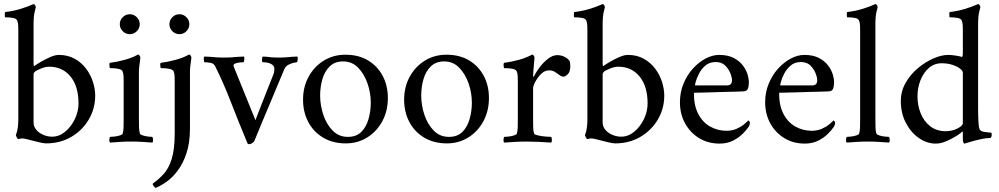

<svg xmlns="http://www.w3.org/2000/svg" viewBox="-20 -698 4913 944"><path d="M206 7Q195 7 172.5 1.5Q150 -4 134 -8Q131 -9 126 -10Q113 -14 99 -16.5Q85 -19 71 -14Q67 -14 62.5 -22.5Q58 -31 58 -35Q65 -50 67.5 -71Q70 -92 70 -107V-545Q70 -555 69.5 -571Q69 -587 65 -596Q61 -607 43 -610Q25 -613 5 -613Q4 -613 3.5 -625.5Q3 -638 6 -639Q43 -643 78.5 -653.5Q114 -664 145 -678Q149 -678 152.5 -672.5Q156 -667 156 -662Q156 -662 150.5 -640Q145 -618 145 -577V-385Q145 -381 146 -376Q147 -371 151 -375Q159 -381 180 -393.5Q201 -406 226 -417Q251 -428 269 -428Q313 -428 346.5 -409.5Q380 -391 402.5 -361.5Q425 -332 436.5 -296.5Q448 -261 448 -228Q448 -164 416.5 -110.5Q385 -57 330.5 -25Q276 7 206 7ZM222 -370Q203 -370 180 -360.5Q157 -351 150 -344Q145 -339 145 -333V-96Q145 -75 159 -59Q173 -43 194 -34.5Q215 -26 236 -26Q271 -26 300.5 -50.5Q330 -75 348 -112.5Q366 -150 366 -189Q366 -274 326.5 -322Q287 -370 222 -370Z M569 -579Q569 -599 583.5 -613.5Q598 -628 618 -628Q638 -628 652.5 -613.5Q667 -599 667 -579Q667 -559 652.5 -544.5Q638 -530 618 -530Q598 -530 583.5 -544.5Q569 -559 569 -579ZM663 -113Q663 -91 663.5 -72Q664 -53 668 -41Q670 -36 682.5 -32Q695 -28 709 -26.5Q723 -25 729 -25Q732 -21 732.5 -11Q733 -1 729 3Q699 1 676.5 -0.5Q654 -2 625 -2Q597 -2 574 -0.5Q551 1 521 3Q517 -1 517.5 -11Q518 -21 521 -25Q527 -25 541.5 -26.5Q556 -28 569 -32Q582 -36 583 -41Q587 -53 587.5 -72Q588 -91 588 -113V-295Q588 -305 587.5 -321Q587 -337 583 -346Q580 -355 566 -358.5Q552 -362 538 -362.5Q524 -363 520 -363Q519 -365 518 -375Q517 -385 520 -389Q558 -394 594 -404Q630 -414 659 -430Q663 -430 666.5 -424Q670 -418 670 -414Q670 -411 668 -397Q666 -383 664.5 -369Q663 -355 663 -350Z M813 -579Q813 -599 827.5 -613.5Q842 -628 862 -628Q882 -628 896.5 -613.5Q911 -599 911 -579Q911 -559 896.5 -544.5Q882 -530 862 -530Q842 -530 827.5 -544.5Q813 -559 813 -579ZM839 -44V-295Q839 -305 838.5 -321Q838 -337 834 -346Q831 -355 816.5 -358.5Q802 -362 788 -362.5Q774 -363 770 -363Q769 -365 768 -375Q767 -385 770 -389Q808 -394 844.5 -404Q881 -414 910 -430Q914 -430 917.5 -424Q921 -418 921 -414Q921 -411 919 -398Q917 -385 915.5 -371Q914 -357 914 -350V-66Q914 4 897 55Q880 106 854 140.5Q828 175 799 195.5Q770 216 745 226Q736 220 732 211Q730 206 732 204Q760 184 784.5 157.5Q809 131 824 84Q839 37 839 -44Z M1082 -415Q1110 -415 1130.5 -417Q1151 -419 1180 -420Q1182 -416 1181 -404Q1180 -392 1176 -392Q1173 -392 1161 -391Q1149 -390 1138.5 -386.5Q1128 -383 1128 -375Q1128 -373 1129 -371L1236 -107Q1236 -107 1244 -128.5Q1252 -150 1265.5 -183.5Q1279 -217 1294 -256Q1309 -295 1323 -329Q1327 -338 1328 -346.5Q1329 -355 1329 -360Q1329 -375 1313 -383.5Q1297 -392 1272 -392Q1268 -392 1268 -404Q1268 -416 1272 -420Q1295 -419 1308 -417Q1321 -415 1351 -415Q1379 -415 1396 -417Q1413 -419 1442 -420Q1445 -416 1443.5 -404Q1442 -392 1439 -392Q1435 -392 1422.5 -389Q1410 -386 1397 -379Q1384 -372 1378 -358Q1356 -306 1338.5 -264Q1321 -222 1304.5 -182.5Q1288 -143 1270 -100.5Q1252 -58 1231 -6Q1229 0 1220 5.5Q1211 11 1206 11Q1199 11 1197 7Q1150 -106 1114.5 -198Q1079 -290 1038 -372Q1031 -387 1013 -389.5Q995 -392 986 -392Q984 -392 984 -392Q983 -396 982 -404.5Q981 -413 984 -420Q1014 -419 1033 -417Q1052 -415 1082 -415Z M1678 -429Q1743 -429 1789.5 -401Q1836 -373 1861.5 -325Q1887 -277 1887 -216Q1887 -153 1860 -102.5Q1833 -52 1786 -22.5Q1739 7 1680 7Q1616 7 1568.5 -21.5Q1521 -50 1495.5 -98.5Q1470 -147 1470 -208Q1470 -271 1497.5 -321Q1525 -371 1572 -400Q1619 -429 1678 -429ZM1667 -396Q1626 -396 1601 -371.5Q1576 -347 1565 -308.5Q1554 -270 1554 -228Q1554 -181 1569.5 -134Q1585 -87 1615.5 -56Q1646 -25 1690 -25Q1732 -25 1756.5 -49.5Q1781 -74 1792 -113Q1803 -152 1803 -193Q1803 -241 1787 -287.5Q1771 -334 1741 -365Q1711 -396 1667 -396Z M2175 -429Q2240 -429 2286.5 -401Q2333 -373 2358.5 -325Q2384 -277 2384 -216Q2384 -153 2357 -102.5Q2330 -52 2283 -22.5Q2236 7 2177 7Q2113 7 2065.5 -21.5Q2018 -50 1992.5 -98.5Q1967 -147 1967 -208Q1967 -271 1994.5 -321Q2022 -371 2069 -400Q2116 -429 2175 -429ZM2164 -396Q2123 -396 2098 -371.5Q2073 -347 2062 -308.5Q2051 -270 2051 -228Q2051 -181 2066.5 -134Q2082 -87 2112.5 -56Q2143 -25 2187 -25Q2229 -25 2253.5 -49.5Q2278 -74 2289 -113Q2300 -152 2300 -193Q2300 -241 2284 -287.5Q2268 -334 2238 -365Q2208 -396 2164 -396Z M2720 -427Q2739 -427 2756 -418.5Q2773 -410 2780 -398Q2782 -394 2783 -387Q2784 -380 2784 -372Q2784 -345 2771.5 -333Q2759 -321 2751 -321Q2741 -321 2732 -328Q2723 -335 2715 -340Q2708 -345 2700.5 -348.5Q2693 -352 2679 -352Q2658 -352 2640.5 -334.5Q2623 -317 2612 -296Q2601 -275 2601 -264V-113Q2601 -91 2601.5 -72Q2602 -53 2606 -41Q2608 -36 2626 -32Q2644 -28 2664 -26.5Q2684 -25 2690 -25Q2693 -21 2693.5 -11Q2694 -1 2690 3Q2660 1 2629 -0.5Q2598 -2 2569 -2Q2541 -2 2515 -0.5Q2489 1 2459 3Q2455 -1 2455.5 -11Q2456 -21 2459 -25Q2465 -25 2479.5 -26.5Q2494 -28 2507 -32Q2520 -36 2521 -41Q2525 -53 2525.5 -72Q2526 -91 2526 -113V-295Q2526 -305 2525.5 -321Q2525 -337 2521 -346Q2518 -355 2504 -358.5Q2490 -362 2476 -362.5Q2462 -363 2458 -363Q2457 -365 2456 -375Q2455 -385 2458 -389Q2496 -394 2532 -404Q2568 -414 2597 -430Q2601 -430 2604.5 -424Q2608 -418 2608 -414Q2608 -411 2606 -391Q2604 -371 2602.5 -350.5Q2601 -330 2601 -324Q2601 -321 2602.5 -321Q2604 -321 2605 -322Q2615 -343 2633.5 -367.5Q2652 -392 2675 -409.5Q2698 -427 2720 -427Z M3004 7Q2993 7 2970.5 1.5Q2948 -4 2932 -8Q2929 -9 2924 -10Q2911 -14 2897 -16.5Q2883 -19 2869 -14Q2865 -14 2860.5 -22.5Q2856 -31 2856 -35Q2863 -50 2865.5 -71Q2868 -92 2868 -107V-545Q2868 -555 2867.5 -571Q2867 -587 2863 -596Q2859 -607 2841 -610Q2823 -613 2803 -613Q2802 -613 2801.5 -625.5Q2801 -638 2804 -639Q2841 -643 2876.5 -653.5Q2912 -664 2943 -678Q2947 -678 2950.5 -672.5Q2954 -667 2954 -662Q2954 -662 2948.5 -640Q2943 -618 2943 -577V-385Q2943 -381 2944 -376Q2945 -371 2949 -375Q2957 -381 2978 -393.5Q2999 -406 3024 -417Q3049 -428 3067 -428Q3111 -428 3144.5 -409.5Q3178 -391 3200.5 -361.5Q3223 -332 3234.5 -296.5Q3246 -261 3246 -228Q3246 -164 3214.5 -110.5Q3183 -57 3128.5 -25Q3074 7 3004 7ZM3020 -370Q3001 -370 2978 -360.5Q2955 -351 2948 -344Q2943 -339 2943 -333V-96Q2943 -75 2957 -59Q2971 -43 2992 -34.5Q3013 -26 3034 -26Q3069 -26 3098.5 -50.5Q3128 -75 3146 -112.5Q3164 -150 3164 -189Q3164 -274 3124.5 -322Q3085 -370 3020 -370Z M3392 -242Q3391 -180 3413 -138Q3435 -96 3472 -75.5Q3509 -55 3552 -55Q3579 -55 3601 -64.5Q3623 -74 3638 -86.5Q3653 -99 3659 -106Q3660 -106 3663.5 -102.5Q3667 -99 3667 -93Q3667 -85 3661 -75Q3652 -61 3633 -41.5Q3614 -22 3585 -7Q3556 8 3518 8Q3461 8 3417 -19Q3373 -46 3348 -92Q3323 -138 3323 -195Q3323 -244 3340.5 -286.5Q3358 -329 3386.5 -360.5Q3415 -392 3449 -410Q3483 -428 3515 -428Q3559 -428 3587.5 -413Q3616 -398 3632.5 -376Q3649 -354 3655.5 -332Q3662 -310 3662 -295Q3662 -274 3657 -262Q3652 -250 3638 -249Q3629 -248 3602.5 -247.5Q3576 -247 3542 -246Q3508 -245 3475 -244Q3442 -243 3419 -242.5Q3396 -242 3392 -242ZM3397 -278H3556Q3565 -278 3571.5 -283Q3578 -288 3579 -301Q3580 -313 3572 -335Q3564 -357 3546.5 -375Q3529 -393 3499 -393Q3468 -393 3448 -375.5Q3428 -358 3416.5 -335.5Q3405 -313 3400.5 -295.5Q3396 -278 3397 -278Z M3811 -242Q3810 -180 3832 -138Q3854 -96 3891 -75.5Q3928 -55 3971 -55Q3998 -55 4020 -64.5Q4042 -74 4057 -86.5Q4072 -99 4078 -106Q4079 -106 4082.5 -102.5Q4086 -99 4086 -93Q4086 -85 4080 -75Q4071 -61 4052 -41.5Q4033 -22 4004 -7Q3975 8 3937 8Q3880 8 3836 -19Q3792 -46 3767 -92Q3742 -138 3742 -195Q3742 -244 3759.5 -286.5Q3777 -329 3805.5 -360.5Q3834 -392 3868 -410Q3902 -428 3934 -428Q3978 -428 4006.5 -413Q4035 -398 4051.5 -376Q4068 -354 4074.5 -332Q4081 -310 4081 -295Q4081 -274 4076 -262Q4071 -250 4057 -249Q4048 -248 4021.5 -247.5Q3995 -247 3961 -246Q3927 -245 3894 -244Q3861 -243 3838 -242.5Q3815 -242 3811 -242ZM3816 -278H3975Q3984 -278 3990.5 -283Q3997 -288 3998 -301Q3999 -313 3991 -335Q3983 -357 3965.5 -375Q3948 -393 3918 -393Q3887 -393 3867 -375.5Q3847 -358 3835.5 -335.5Q3824 -313 3819.5 -295.5Q3815 -278 3816 -278Z M4209 -545Q4209 -556 4208.5 -571.5Q4208 -587 4204 -596Q4200 -607 4182.5 -610Q4165 -613 4145 -613Q4144 -613 4143.5 -625.5Q4143 -638 4146 -639Q4183 -643 4218 -653.5Q4253 -664 4284 -678Q4288 -678 4291.5 -672.5Q4295 -667 4295 -662Q4295 -662 4289.5 -640Q4284 -618 4284 -577V-113Q4284 -91 4284.5 -72Q4285 -53 4289 -41Q4291 -36 4303.5 -32Q4316 -28 4330.5 -26.5Q4345 -25 4351 -25Q4354 -21 4354.5 -11Q4355 -1 4351 3Q4321 1 4298 -0.5Q4275 -2 4246 -2Q4218 -2 4195.5 -0.5Q4173 1 4143 3Q4139 -1 4139.5 -11Q4140 -21 4143 -25Q4149 -25 4163 -26.5Q4177 -28 4190 -32Q4203 -36 4204 -41Q4208 -53 4208.5 -72Q4209 -91 4209 -113Z M4642 -428Q4658 -428 4680 -424.5Q4702 -421 4709 -418Q4714 -418 4714 -438V-545Q4714 -556 4713.5 -571.5Q4713 -587 4709 -596Q4705 -607 4687 -610Q4669 -613 4649 -613Q4648 -613 4647.5 -625.5Q4647 -638 4650 -639Q4687 -643 4722.5 -653.5Q4758 -664 4789 -678Q4793 -678 4796.5 -672.5Q4800 -667 4800 -662Q4800 -662 4794.5 -640Q4789 -618 4789 -577V-159Q4789 -131 4790.5 -102.5Q4792 -74 4796 -63Q4801 -52 4819.5 -49.5Q4838 -47 4848 -46Q4852 -46 4853 -46Q4855 -45 4855.5 -40.5Q4856 -36 4856 -34Q4856 -33 4854.5 -26.5Q4853 -20 4849 -20Q4824 -19 4794.5 -12Q4765 -5 4744 1.5Q4723 8 4722 8Q4718 8 4716 1Q4714 -6 4714 -11V-45Q4714 -54 4711 -51Q4704 -43 4681.5 -29Q4659 -15 4632 -3.5Q4605 8 4581 8Q4537 8 4497.5 -19.5Q4458 -47 4433.5 -94.5Q4409 -142 4409 -201Q4409 -249 4432.5 -290.5Q4456 -332 4492.5 -362.5Q4529 -393 4569 -410.5Q4609 -428 4642 -428ZM4610 -387Q4573 -387 4546.5 -363.5Q4520 -340 4505.5 -303Q4491 -266 4491 -225Q4491 -179 4507 -140Q4523 -101 4554 -77Q4585 -53 4629 -53Q4662 -53 4688 -66.5Q4714 -80 4714 -92V-339Q4714 -356 4682.5 -371.5Q4651 -387 4610 -387Z"/></svg>

Font: Amiri
Style: Regular
Weight: 400
Designer: Khaled Hosny
Version: Version 0.114